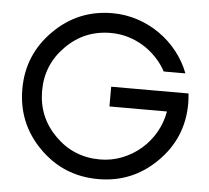

<svg xmlns="http://www.w3.org/2000/svg" viewBox="-51 -770 901 827"><g transform="rotate(5 399.0 -356.5)"><path d="M402.8 2.4Q253.4 2.4 148.9 -102.1Q43.9 -207 43.9 -356Q43.9 -504.4 148.9 -609.4Q253.4 -714.8 402.8 -714.8Q459.5 -714.8 511.7 -697.5Q564 -680.2 607.9 -649.4Q651.9 -618.7 685.3 -576.2Q718.8 -533.7 737.8 -483.9H644Q627 -515.6 601.8 -542.2Q576.7 -568.8 545.4 -588.4Q514.2 -607.9 478 -618.7Q441.9 -629.4 402.8 -629.4Q288.6 -629.4 209 -548.8Q129.4 -468.8 129.4 -356Q129.4 -242.2 209 -162.6Q289.1 -82.5 402.8 -82.5Q453.6 -82.5 499 -100.6Q544.4 -118.7 580.3 -149.7Q616.2 -180.7 640.4 -222.9Q664.6 -265.1 672.9 -313.5H424.3V-398.9H758.8Q759.8 -386.7 760.5 -376.2Q761.2 -365.7 761.2 -356Q761.2 -206.5 655.8 -102.1Q551.3 2.4 402.8 2.4Z"/></g></svg>

Font: Proletarsk
Style: Regular
Weight: 400
Designer: Peter Wiegel, original typeface by Carl Albert Fahrenwaldt 1901
Foundry: Peter Wiegel
Version: Version 1.000 2010 initial release